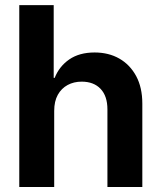

<svg xmlns="http://www.w3.org/2000/svg" viewBox="-20 -748 646 768"><path d="M196.8 -304.2V0H57.1V-727.5H194.8V-436.5H198.7Q216.8 -482.4 257.1 -510.3Q297.4 -538.1 358.4 -538.1Q414.6 -538.1 457.3 -513.7Q500 -489.3 524.7 -443.6Q549.3 -397.9 549.3 -333.5V0H409.7V-310.5Q409.7 -363.8 382.3 -392.6Q355 -421.4 306.6 -421.4Q275.4 -421.4 250.5 -408Q225.6 -394.5 211.2 -368.7Q196.8 -342.8 196.8 -304.2Z"/></svg>

Font: Inter Cardless Tabular Bold
Style: Bold
Weight: 700
Designer: Rasmus Andersson
Foundry: rsms
Version: Version 4.000;git-4fc901f